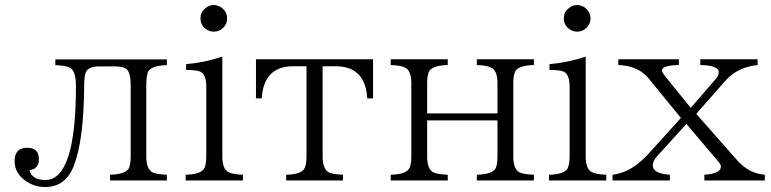

<svg xmlns="http://www.w3.org/2000/svg" viewBox="-20 -728 3067 764"><path d="M200.2 -491.7H644V-468.8Q587.9 -467.3 571.8 -446.8Q562 -432.6 562 -385.7V-106Q562 -55.2 586.9 -42Q603.5 -34.2 644 -32.7V-9.8H418V-32.7Q474.1 -34.2 490.2 -54.7Q500 -67.4 500 -106V-385.7Q500 -443.4 481 -455.1Q465.8 -463.9 433.1 -463.9H376Q332.5 -463.9 321.8 -440.9Q314.9 -426.8 314.9 -386.7Q313.5 -169.9 273.9 -68.8Q241.2 16.1 160.2 16.1Q118.7 16.1 86.9 -4.9Q38.1 -36.1 38.1 -86.9Q38.1 -140.1 88.9 -140.1Q134.8 -140.1 134.8 -94.2Q134.8 -55.7 97.2 -50.8Q107.4 -11.7 160.2 -11.7Q282.2 -11.7 282.2 -385.7Q282.2 -447.3 257.3 -459Q240.2 -467.3 200.2 -468.8Z M718.8 -9.8V-32.7Q774.9 -34.2 790.5 -54.7Q800.8 -68.8 800.8 -106V-382.8Q800.8 -432.1 776.9 -442.9Q762.7 -449.7 720.7 -449.7V-472.7Q794.4 -479 864.7 -502.9V-106Q864.7 -54.7 889.6 -43Q905.3 -34.2 946.8 -32.7V-9.8ZM830.6 -708Q843.3 -708 857.9 -700.2Q883.8 -683.1 883.8 -654.8Q883.8 -634.3 870.6 -620.1Q854.5 -602.1 830.6 -602.1Q818.8 -602.1 806.6 -607.9Q777.8 -623.5 777.8 -654.8Q777.8 -680.2 796.9 -694.8Q811 -708 830.6 -708Z M998.5 -492.2H1464.4V-336.4H1441.4Q1434.1 -464.4 1315.4 -464.4H1263.7V-106.9Q1263.7 -55.2 1288.6 -42Q1305.2 -34.2 1344.7 -32.7V-9.8H1118.7V-32.7Q1175.3 -34.2 1189.5 -54.7Q1199.7 -68.8 1199.7 -106.9V-464.4H1147.5Q1029.3 -464.4 1021.5 -336.4H998.5Z M1534.7 -492.2H1761.7V-469.2Q1705.6 -467.8 1689.5 -447.3Q1679.7 -433.1 1679.7 -396V-276.9H1959.5V-396Q1959.5 -447.3 1934.6 -459Q1917.5 -467.8 1877.4 -469.2V-492.2H2104.5V-469.2Q2048.3 -467.8 2032.2 -447.3Q2022.5 -433.1 2022.5 -396V-105.5Q2022.5 -55.2 2047.4 -42Q2064 -34.2 2104.5 -32.7V-9.8H1877.4V-32.7Q1933.6 -34.2 1949.7 -54.7Q1959.5 -67.4 1959.5 -105.5V-249H1679.7V-105.5Q1679.7 -55.2 1704.6 -42Q1721.2 -34.2 1761.7 -32.7V-9.8H1534.7V-32.7Q1590.8 -34.2 1606.4 -54.7Q1616.7 -67.4 1616.7 -105.5V-396Q1616.7 -447.3 1591.8 -459Q1574.7 -467.8 1534.7 -469.2Z M2164.6 -9.8V-32.7Q2220.7 -34.2 2236.3 -54.7Q2246.6 -68.8 2246.6 -106V-382.8Q2246.6 -432.1 2222.7 -442.9Q2208.5 -449.7 2166.5 -449.7V-472.7Q2240.2 -479 2310.5 -502.9V-106Q2310.5 -54.7 2335.4 -43Q2351.1 -34.2 2392.6 -32.7V-9.8ZM2276.4 -708Q2289.1 -708 2303.7 -700.2Q2329.6 -683.1 2329.6 -654.8Q2329.6 -634.3 2316.4 -620.1Q2300.3 -602.1 2276.4 -602.1Q2264.6 -602.1 2252.4 -607.9Q2223.6 -623.5 2223.6 -654.8Q2223.6 -680.2 2242.7 -694.8Q2256.8 -708 2276.4 -708Z M2440.4 -492.2H2681.6V-469.2Q2614.3 -467.8 2614.3 -448.2Q2614.3 -439.5 2628.4 -422.4L2728.5 -298.8L2826.7 -412.1Q2840.3 -427.7 2840.3 -440.4Q2840.3 -467.8 2766.6 -469.2V-492.2H2994.6V-469.2Q2916.5 -461.4 2867.7 -408.2L2750.5 -274.9L2914.6 -88.9Q2961.4 -37.1 3023.4 -32.7V-9.8H2782.7V-32.7Q2848.6 -37.1 2848.6 -64.9Q2848.6 -73.2 2840.3 -82.5L2711.4 -234.9L2598.6 -110.8Q2577.6 -88.9 2577.6 -69.8Q2577.6 -37.1 2645.5 -32.7V-9.8H2417.5V-32.7Q2489.7 -40.5 2557.6 -112.8L2689.5 -258.8L2558.1 -419.4Q2517.6 -466.3 2440.4 -469.2Z"/></svg>

Font: I.MingCP
Style: Regular
Weight: 400
Designer: I.Font Project
Version: Version 8.000; Sep 06, 2022